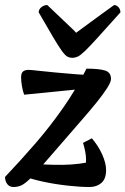

<svg xmlns="http://www.w3.org/2000/svg" viewBox="-34 -737 502 769"><path d="M20.2 12Q3.9 12 -5 0.2Q-13.8 -11.6 -13.8 -28.3Q50.7 -96.5 108.5 -163.3Q166.2 -230.2 217.6 -303.3Q269 -376.5 312.5 -462Q362.5 -462 386.5 -454.7Q410.6 -447.5 410.6 -420.5Q410.6 -408.4 394.6 -383.5Q378.6 -358.5 352.1 -325.8Q325.6 -293.1 293.5 -256.4Q261.5 -219.6 229.8 -182.9Q172.8 -117.2 138.6 -77.9Q104.5 -38.6 84.5 -19.4Q64.5 -0.3 50.5 5.9Q36.5 12 20.2 12ZM324.9 12Q286.5 12 237.2 6.5Q187.9 1.1 139.8 -9.1Q91.8 -19.4 55 -33.3L85.7 -82.9Q151.1 -75.9 218.4 -76.8Q285.8 -77.8 347.2 -93.2L303.5 -55Q306.8 -62.2 308.8 -73Q310.7 -83.7 310.7 -97Q310.7 -112.3 307.4 -129.4Q304.2 -146.6 298.6 -164.8L333.9 -183.1Q360.1 -152.7 375.5 -117.9Q390.9 -83.1 390.9 -56.1Q390.9 -20.2 371.9 -4.1Q352.9 12 324.9 12ZM62.7 -357.7Q56.9 -373.8 53.7 -393Q50.5 -412.2 50.5 -427.4Q50.5 -443.9 58.1 -450.5Q65.6 -457.1 80.7 -457.1Q88.7 -457.1 118 -453.8Q147.3 -450.6 188.1 -446.7Q228.9 -442.7 271.5 -439.5Q314 -436.3 347.6 -436.3L335.9 -384.9ZM256 -505.5Q244.8 -505.5 235.8 -510.4Q226.8 -515.3 214 -532.8Q201.2 -550.4 179.3 -587.2Q157.4 -624.1 121 -687.5Q121 -699.5 131.6 -708.1Q142.2 -716.8 155.4 -716.8Q186 -688.3 207 -667.7Q228.1 -647.2 243.8 -632.7Q259.6 -618.3 271 -605.8Q282.7 -614.6 299.2 -626.5Q315.8 -638.5 335.1 -652.9Q354.4 -667.3 376.7 -683.4Q399.1 -699.6 423 -716.8Q433 -716.8 440.7 -708.1Q448.3 -699.5 448.3 -687.5Q391.6 -624.1 358.1 -587.2Q324.7 -550.4 306.4 -532.8Q288.1 -515.3 277.6 -510.4Q267.1 -505.5 256 -505.5Z"/></svg>

Font: Petrona
Style: Italic
Weight: 400
Italic angle: -9°
Designer: Ringo R. Seeber
Foundry: Ringo R. Seeber
Version: Version 2.001; ttfautohint (v1.8.3)